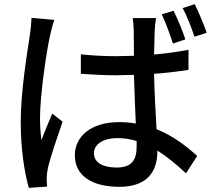

<svg xmlns="http://www.w3.org/2000/svg" viewBox="-20 -852 1040 926"><path d="M242 -756 132 -766C131 -739 128 -708 124 -683C112 -603 80 -412 80 -264C80 -128 99 -16 119 54L207 48C206 35 206 20 205 10C205 -2 207 -22 210 -36C220 -87 256 -189 282 -265L232 -304C216 -266 195 -217 180 -176C175 -213 173 -247 173 -283C173 -390 203 -598 221 -679C225 -697 235 -738 242 -756ZM817 -800 760 -783C779 -743 800 -686 814 -642L874 -662C861 -702 836 -763 817 -800ZM919 -832 861 -813C882 -775 903 -719 918 -675L977 -694C963 -734 938 -794 919 -832ZM639 -172V-145C639 -81 616 -44 542 -44C478 -44 433 -67 433 -113C433 -157 479 -186 546 -186C578 -186 609 -181 639 -172ZM733 -765H620C623 -746 625 -718 625 -701L626 -583L541 -581C482 -581 427 -584 370 -590V-496C429 -492 483 -489 541 -489L626 -491C628 -413 632 -326 635 -256C610 -261 583 -263 554 -263C420 -263 341 -195 341 -103C341 -7 420 49 556 49C695 49 739 -30 739 -122V-126C785 -97 830 -60 877 -16L931 -100C881 -145 817 -196 735 -229C731 -305 725 -396 723 -496C781 -500 837 -507 889 -515V-612C838 -602 782 -594 723 -589C724 -635 725 -678 726 -703C727 -723 729 -745 733 -765Z"/></svg>

Font: Noto Sans CJK HK Medium
Style: Regular
Weight: 500
Designer: Ryoko NISHIZUKA 西塚涼子 (kana, bopomofo & ideographs); Paul D. Hunt (Latin, Greek & Cyrillic); Sandoll Communications 산돌커뮤니
Foundry: Adobe
Version: Version 2.004;hotconv 1.0.118;makeotfexe 2.5.65603